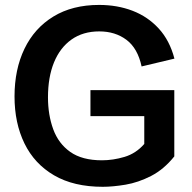

<svg xmlns="http://www.w3.org/2000/svg" viewBox="-20 -735 766 768"><path d="M391.1 12.2Q274.9 12.2 196.3 -33.7Q117.7 -79.6 77.9 -161.1Q38.1 -242.7 38.1 -349.1Q38.1 -457.5 77.9 -540Q117.7 -622.6 193.6 -668.9Q269.5 -715.3 376.5 -715.3Q449.2 -715.3 510.3 -691.9Q571.3 -668.5 615 -620.8Q658.7 -573.2 677.7 -500.5L546.4 -469.2Q530.8 -542 485.8 -575.7Q440.9 -609.4 377 -609.4Q312 -609.4 266.1 -576.9Q220.2 -544.4 196 -485.4Q171.9 -426.3 171.9 -345.7Q171.9 -275.4 192.9 -218Q213.9 -160.6 261.2 -127.2Q308.6 -93.8 387.7 -93.8Q432.1 -93.8 478 -107.4Q523.9 -121.1 557.1 -159.2V-303.7L601.1 -270.5H341.8V-374.5H677.2V-109.4Q635.7 -57.6 584.5 -31.2Q533.2 -4.9 482.2 3.7Q431.2 12.2 391.1 12.2Z"/></svg>

Font: Schibsted Grotesk SemiBold
Style: Regular
Weight: 600
Designer: Bakken & Baeck AS, Henrik Kongsvoll
Foundry: Schibsted ASA
Version: Version 1.100;gftools[0.9.25]